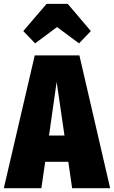

<svg xmlns="http://www.w3.org/2000/svg" viewBox="-40 -986 597 1006"><path d="M258.8 -844.2 144 -758.8 82 -823.2 204.1 -965.8H314.9L436 -823.2L374 -758.8ZM337.9 0 317.9 -138.2H196.8L176.8 0H-20L142.1 -695.8H376L537.1 0ZM216.8 -275.9H297.9L256.8 -557.1Z"/></svg>

Font: Fira Sans Compressed Heavy
Style: Regular
Weight: 900
Width: 1
Designer: Carrois Corporate & Edenspiekermann AG
Foundry: Carrois Corporate GbR & Edenspiekermann AG
Version: Version 4.203;PS 004.203;hotconv 1.0.88;makeotf.lib2.5.64775